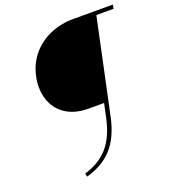

<svg xmlns="http://www.w3.org/2000/svg" viewBox="-155 -770 967 1094"><g transform="rotate(-20 328.5 -222.5)"><path d="M652 -634H548L426 -60Q401 56 342 121Q283 186 184 213L179 193Q271 166 324 105Q377 44 400 -64L418 -148H326Q251 -148 200 -176.5Q149 -205 124 -253Q99 -301 99 -360Q99 -396 108 -432Q125 -502 169.5 -553Q214 -604 278.5 -631Q343 -658 417 -658H657Z"/></g></svg>

Font: Ysabeau Extralight
Style: Italic
Weight: 200
Italic angle: -12°
Designer: Christian Thalmann (Catharsis Fonts)
Version: Version 0.003